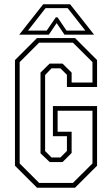

<svg xmlns="http://www.w3.org/2000/svg" viewBox="-20 -878 524 898"><path d="M153 0 50 -103V-597L153 -700H331L434 -597V-471H293V-528L262.5 -558.5H221L191 -527V-171.5L221 -141.5H262.5L293 -172V-241H227.5V-382H434V-103L331 0ZM163 -22.5H321L412.5 -113.5V-360H249.5V-262H315V-162.5L272.5 -120H212.5L169.5 -161V-538.5L212 -580.5H272.5L315 -538.5V-492H412.5V-587.5L321 -678.5H163L72 -587.5V-113.5ZM182 -858H308L420 -716H281.5L245 -770L208.5 -716H70ZM193 -840 111 -735H198.5L241 -797H249L291 -735H379L296.5 -840Z"/></svg>

Font: Tourney Condensed ExtraLight
Style: Regular
Weight: 200
Width: 3
Designer: Tyler Finck
Foundry: Etcetera Type Co
Version: Version 1.010; ttfautohint (v1.8.3)